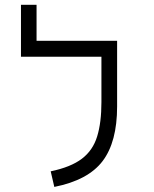

<svg xmlns="http://www.w3.org/2000/svg" viewBox="-20 -752 626 782"><path d="M393.1 -585.9H457V-318.4Q457 -173.8 397.9 -95.9Q338.9 -18.1 201.2 9.3L186.5 -54.2Q268.6 -71.3 313.5 -105.5Q358.4 -139.6 375.7 -196.3Q393.1 -252.9 393.1 -335.9V-521H65.4V-732.4H128.9V-585.9Z"/></svg>

Font: Cascadia Code NF Light
Style: Regular
Weight: 300
Monospace: yes
Designer: Aaron Bell
Foundry: Saja Typeworks
Version: Version 2404.023; ttfautohint (v1.8.4)